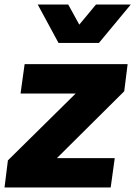

<svg xmlns="http://www.w3.org/2000/svg" viewBox="-46 -830 599 850"><path d="M-26 0H444L462 -130H206L504 -426L519 -546H63L45 -416H289L-11 -120ZM121 -810 213 -640H392L533 -810H379L305 -721L256 -810Z"/></svg>

Font: Mluvka ExtraBold
Style: Italic
Weight: 800
Italic angle: -8°
Designer: Modified by Jiří Krblich, Original typeface by Gumpita Rahayu
Foundry: Gumpita Rahayu & Jiří Krblich
Version: Version 2.000;Glyphs 3.1.1 (3134)